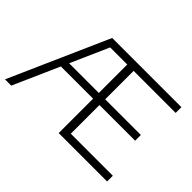

<svg xmlns="http://www.w3.org/2000/svg" viewBox="-125 -990 1279 1279"><g transform="rotate(45 514.5 -350.0)"><path d="M233.4 -378 352.1 -646H513V-378ZM7 0H66L209.5 -324H513V0H969V-54H573V-324H909V-378H573V-646H969V-700H317Z"/></g></svg>

Font: Resamitz
Style: Regular
Weight: 500
Designer: gluk
Foundry: gluk
Version: Version 0.047